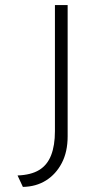

<svg xmlns="http://www.w3.org/2000/svg" viewBox="-20 -540 414 755"><path d="M70 195 49 150Q102 148 134 128.5Q166 109 181 70.5Q196 32 196 -24V-520H246V-4Q246 57 223 101Q200 145 161 169.5Q122 194 70 195Z"/></svg>

Font: Lexend Exa ExtraLight
Style: Regular
Weight: 250
Designer: Bonnie Shaver-Troup, Thomas Jockin
Foundry: Lexend
Version: Version 1.007